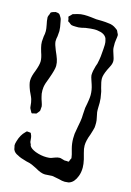

<svg xmlns="http://www.w3.org/2000/svg" viewBox="-117 -770 601 879"><g transform="rotate(15 184.0 -330.5)"><path d="M349 -225Q347 -215 339 -190Q326 -157 326 -134Q326 -119 331.5 -100Q337 -81 339 -72Q344 -50 344 -34Q344 -11 337 7Q325 39 303 47Q300 49 292 49Q288 50 281 50Q269 50 252 45L231 41Q223 39 218 39Q210 39 201.5 40Q193 41 185 41Q166 41 138 24Q119 15 115 13Q107 9 87 5Q57 -3 44 -11Q27 -18 21 -31Q19 -35 19 -38Q19 -41 18 -43Q16 -49 16 -52Q16 -61 20 -73Q29 -104 48 -122Q54 -128 54 -128H56L67 -127Q71 -127 73 -126Q74 -125 75.5 -120Q77 -115 78 -114Q80 -108 80.5 -99.5Q81 -91 82 -85Q83 -83 87 -74Q87 -69 90 -66Q96 -56 118 -47Q145 -37 171 -37Q185 -37 192 -39Q198 -41 209.5 -45.5Q221 -50 231 -50Q235 -50 242.5 -47.5Q250 -45 255 -44H266Q267 -44 270.5 -43.5Q274 -43 275 -44Q276 -45 277 -47.5Q278 -50 278 -52L283 -62Q283 -64 280 -79Q279 -84 276.5 -92Q274 -100 273 -105Q267 -128 267 -152Q267 -167 268 -174Q268 -178 274 -209Q278 -227 279 -236Q282 -253 282 -271Q282 -281 284 -301Q286 -315 288 -322Q289 -327 291 -340.5Q293 -354 293 -364Q293 -388 285 -412Q283 -419 278.5 -431.5Q274 -444 273 -453Q273 -462 275 -474L281 -498Q282 -502 284 -506.5Q286 -511 287 -518Q293 -544 295 -583Q296 -590 296 -603Q296 -616 294 -622Q293 -624 292.5 -627.5Q292 -631 291 -633Q281 -654 247 -658Q242 -659 231 -659Q218 -659 190 -655Q187 -654 173 -651Q159 -648 146 -649Q131 -649 125 -651Q119 -654 114 -659L107 -663Q105 -666 105 -674Q102 -680 102 -685Q103 -687 106 -689Q109 -691 110 -693Q110 -693 118 -701L126 -703Q137 -707 154 -710Q160 -711 170 -711Q185 -711 203 -709Q221 -707 228 -706Q238 -706 255.5 -705.5Q273 -705 286 -703Q307 -702 324 -689L332 -683Q334 -680 335 -678Q336 -676 336 -675Q342 -664 342 -662V-659Q342 -653 339.5 -637.5Q337 -622 338 -613V-603Q338 -595 341 -585.5Q344 -576 345 -573Q353 -551 353 -541Q353 -528 345.5 -514Q338 -500 336 -495Q323 -467 323 -451Q323 -436 331 -408Q332 -404 334 -398Q336 -392 337 -384Q342 -361 342 -341Q342 -333 341.5 -319.5Q341 -306 342 -296Q343 -288 346.5 -273.5Q350 -259 350 -248Q350 -232 349 -225ZM57 -686Q59 -685 60.5 -682.5Q62 -680 63 -679Q68 -671 69 -669Q71 -665 73 -653Q79 -625 79 -610Q79 -603 77 -585Q74 -573 74 -560Q75 -546 86 -520Q96 -498 101 -483Q106 -468 106 -452Q106 -435 90 -391Q77 -359 75 -343Q74 -338 74 -328Q74 -311 78 -298Q80 -289 84.5 -276.5Q89 -264 90 -256L89 -243Q89 -237 88 -235Q87 -232 84.5 -229.5Q82 -227 81 -225L75 -218Q73 -217 70 -217Q67 -217 65 -216Q63 -216 59 -214.5Q55 -213 54 -214Q52 -215 51 -217.5Q50 -220 49 -221Q48 -224 45 -228.5Q42 -233 41 -238Q39 -264 35 -276Q32 -285 27 -295Q22 -305 20 -310Q8 -340 8 -356Q8 -368 11.5 -380.5Q15 -393 20 -405Q32 -437 32 -454Q32 -471 23 -496Q22 -499 18 -514Q14 -529 14 -543Q14 -550 16 -568Q19 -580 19 -594Q19 -604 15 -624Q11 -642 11 -650Q11 -651 10.5 -654.5Q10 -658 11 -661Q11 -663 12.5 -666Q14 -669 15 -671L18 -681Q23 -686 40 -690Q42 -690 48.5 -689Q55 -688 57 -686Z"/></g></svg>

Font: Rubik-Burned
Style: Regular
Weight: 400
Designer: NaN (generative design), Hubert & Fischer (Rubik source font outlines)
Foundry: NaN, Hubert & Fischer
Version: Version 1.000